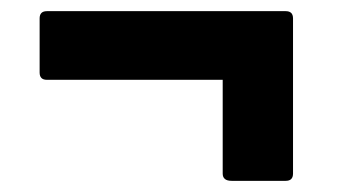

<svg xmlns="http://www.w3.org/2000/svg" viewBox="-20 -437 640 344"><path d="M395 -113Q379 -113 379 -126V-294H64Q51 -294 51 -307V-404Q51 -417 64 -417H492Q505 -417 505 -404V-126Q505 -113 492 -113Z"/></svg>

Font: LINE Seed Sans TH
Style: Bold
Weight: 700
Designer: Dalton Maag Ltd | Thai characters by Cadson Demak Co.,Ltd.
Foundry: Dalton Maag Ltd
Version: Version 1.002